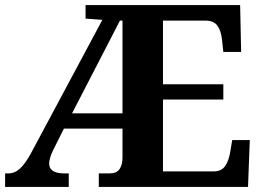

<svg xmlns="http://www.w3.org/2000/svg" viewBox="-20 -734 1033 754"><path d="M0 0V-53H12Q38 -53 58.5 -72Q79 -91 101 -131L382 -656L316 -661V-714H923L927 -530H857L852 -577Q848 -614 833.5 -633.5Q819 -653 788 -653H620V-403H857V-343H620V-61H820Q850 -61 864.5 -82.5Q879 -104 884 -137L892 -184H961L954 0H368V-53H410Q438 -53 449.5 -70Q461 -87 461 -113V-229H231L189 -145Q181 -129 177 -115Q173 -101 173 -92Q173 -53 233 -53H250V0ZM263 -289H461V-653H451Z"/></svg>

Font: Noto Serif Vithkuqi
Style: Bold
Weight: 700
Version: Version 1.005